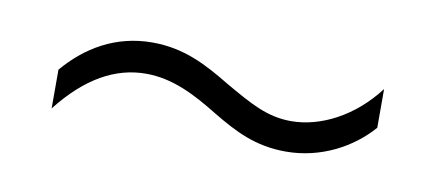

<svg xmlns="http://www.w3.org/2000/svg" viewBox="-28 -457 461 205"><g transform="rotate(10 202.5 -354.0)"><path d="M205 -336C230 -321 253 -309 286 -309C324 -309 357 -327 378 -351V-393C353 -360 318 -342 286 -342C260 -342 241 -353 213 -369C185 -386 160 -399 126 -399C86 -399 55 -380 32 -353V-311C61 -348 92 -365 125 -365C154 -365 179 -352 205 -336Z"/></g></svg>

Font: Noto Sans ExtraCondensed ExtraLight
Style: Italic
Weight: 200
Width: 2
Italic angle: -12°
Designer: Monotype Design Team
Foundry: Monotype Imaging Inc.
Version: Version 2.013